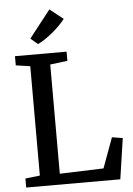

<svg xmlns="http://www.w3.org/2000/svg" viewBox="-64 -1035 751 1082"><g transform="rotate(-5 312.0 -494.0)"><path d="M39.5 0V-51L122 -60.5V-679L41 -691V-743H333V-691L235 -679V-61L483 -69.5L545.5 -240L606 -230.5L572 0ZM176 -800 136 -834 257 -988.5 333 -928.5Q319.5 -910.5 300.2 -891.2Q281 -872 259.2 -854.2Q237.5 -836.5 216.2 -822.2Q195 -808 177 -800Z"/></g></svg>

Font: Merriweather Medium
Style: Regular
Weight: 500
Version: Version 2.100